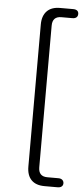

<svg xmlns="http://www.w3.org/2000/svg" viewBox="-60 -738 410 950"><g transform="rotate(5 145.5 -262.5)"><path d="M199 180Q156 180 133.5 157Q111 134 111 90V-615Q111 -658 133.5 -681.5Q156 -705 199 -705H264Q277 -705 284 -699.5Q291 -694 291 -683Q291 -672 284 -666Q277 -660 264 -660H209Q165 -660 165 -614V89Q165 135 209 135H264Q277 135 284 141.5Q291 148 291 158Q291 168 284 174Q277 180 264 180Z"/></g></svg>

Font: Nunito VF Beta Light
Style: Regular
Weight: 300
Designer: Vernon Adams
Foundry: newtypography
Version: Version 3.001